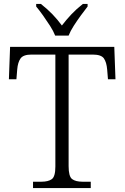

<svg xmlns="http://www.w3.org/2000/svg" viewBox="-20 -951 630 971"><path d="M147 0V-32H189Q224 -32 242 -45Q260 -58 260 -109V-675H139Q98 -675 84 -655.5Q70 -636 67 -599L63 -550H25L31 -714H558L564 -550H526L522 -599Q519 -636 505.5 -655.5Q492 -675 449 -675H327V-111Q327 -59 344.5 -45.5Q362 -32 398 -32H439V0ZM259 -771Q250 -794 233 -820.5Q216 -847 197.5 -873Q179 -899 163 -918V-931H187Q220 -905 245.5 -878.5Q271 -852 293 -822Q316 -852 341 -878.5Q366 -905 399 -931H423V-918Q408 -899 389 -873Q370 -847 353 -820.5Q336 -794 327 -771Z"/></svg>

Font: Noto Serif Gurmukhi Light
Style: Regular
Weight: 300
Designer: Vaibhav Singh and the Monotype Design Team
Foundry: Monotype Imaging Inc.
Version: Version 2.004; ttfautohint (v1.8.4.7-5d5b)